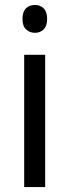

<svg xmlns="http://www.w3.org/2000/svg" viewBox="-20 -758 281 778"><path d="M122 -738Q143 -738 157 -724Q171 -710 171 -681Q171 -653 157 -639Q143 -625 122 -625Q100 -625 85.5 -639Q71 -653 71 -681Q71 -710 85 -724Q99 -738 122 -738ZM163 -536V0H78V-536Z"/></svg>

Font: Noto Sans Khmer SemiCondensed
Style: Regular
Weight: 400
Width: 4
Designer: Danh Hong and the Monotype Design Team
Foundry: Monotype Imaging Inc.
Version: Version 2.004; ttfautohint (v1.8.4.7-5d5b)